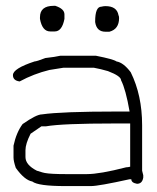

<svg xmlns="http://www.w3.org/2000/svg" viewBox="-20 -645 540 659"><path d="M186.5 -453.6H309.6Q369.1 -441.9 379.9 -434.1Q403.8 -430.2 428.7 -397Q467.8 -317.9 467.8 -215.3V-59.1Q471.7 -44.9 471.7 -43.5V-35.6Q468.3 -14.2 450.2 -14.2Q430.7 -17.6 430.7 -29.8H424.8Q318.4 -6.3 292 -6.3H204.1Q110.8 -6.3 90.8 -22Q64 -26.9 34.2 -68.8Q26.4 -91.8 26.4 -104V-145Q36.1 -190.4 57.6 -219.2Q105 -252.4 124 -252.4Q191.4 -262.2 381.8 -262.2H424.8Q411.6 -338.4 395.5 -369.6Q395.5 -383.8 350.6 -400.9Q325.7 -408.2 301.8 -412.6H198.2L149.4 -404.8Q95.7 -391.6 47.9 -365.7H45.9Q24.4 -369.1 24.4 -387.2Q24.4 -409.7 98.6 -434.1Q105.5 -434.1 135.7 -445.8Q170.4 -449.7 186.5 -453.6ZM137.7 -211.4H122.1L85 -186Q67.4 -151.4 67.4 -129.4V-106Q67.4 -79.1 106.4 -59.1Q130.9 -51.3 133.8 -51.3Q154.3 -47.4 206.1 -47.4H278.3Q322.3 -47.4 413.1 -70.8Q418.9 -70.8 426.8 -72.8V-221.2H374Q193.4 -221.2 137.7 -211.4ZM341.8 -624Q381.3 -624 386.7 -592.8Q388.7 -589.4 388.7 -583Q388.7 -544.9 355.5 -536.1H341.8Q311.5 -536.1 306.6 -569.3V-571.3Q306.6 -622.1 328.1 -622.1Q335.9 -624 341.8 -624ZM164.1 -625H169.9Q201.2 -614.7 201.2 -595.7V-580.1Q192.9 -537.1 168 -537.1H152.3Q125 -537.1 117.2 -580.1V-585.9Q117.2 -625 164.1 -625Z"/></svg>

Font: CEF Fonts CJK Mono
Style: Regular
Weight: 400
Designer: PartyBoss (派对大魔王)
Version: Release 2.25